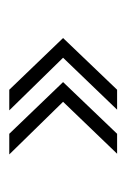

<svg xmlns="http://www.w3.org/2000/svg" viewBox="51 -475 272 414"><g transform="rotate(90 187.0 -268.0)"><path d="M268.5 -152 157 -268 268.5 -384.5H311.5L199.5 -268L313 -152ZM173.5 -152 62 -268 173.5 -384.5H216.5L104.5 -268L218 -152Z"/></g></svg>

Font: Imbue 10pt ExtraBold
Style: Regular
Weight: 800
Designer: Tyler Finck
Foundry: Etcetera Type Company
Version: Version 1.102; ttfautohint (v1.8.3)